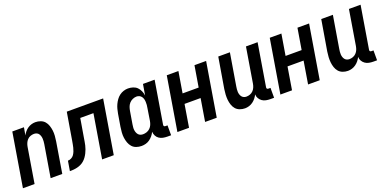

<svg xmlns="http://www.w3.org/2000/svg" viewBox="-12 -1136 3524 1752"><g transform="rotate(-20 1750.0 -260.0)"><path d="M3 0 89 -520H202L189 -445Q198 -463 211 -478.5Q224 -494 241 -505.5Q258 -517 277 -522.5Q296 -528 315 -528Q341 -528 365 -519Q389 -510 404.5 -492Q420 -474 428 -450Q436 -426 439 -401Q442 -376 440 -350Q438 -324 434 -298L385 0H272L324 -313Q326 -326 327 -339.5Q328 -353 327 -366Q326 -379 322 -391Q318 -403 311 -412.5Q304 -422 292 -427Q280 -432 267 -432Q249 -432 231.5 -425.5Q214 -419 201.5 -405.5Q189 -392 182 -375Q175 -358 172 -340L116 0Z M459 0 475 -96Q491 -96 507.5 -104Q524 -112 534 -126.5Q544 -141 550.5 -157.5Q557 -174 561 -190.5Q565 -207 568 -223.5Q571 -240 574 -257L618 -520H971L885 0H772L842 -424H714L684 -246Q681 -228 678 -209.5Q675 -191 671 -173.5Q667 -156 660.5 -138Q654 -120 645.5 -103Q637 -86 625.5 -70Q614 -54 599 -41Q584 -28 567 -20Q550 -12 531.5 -7.5Q513 -3 495 -1.5Q477 0 459 0Z M1439 8H1403Q1382 8 1361.5 4Q1341 0 1324 -11.5Q1307 -23 1297.5 -41.5Q1288 -60 1287 -81Q1278 -62 1264 -45Q1250 -28 1232.5 -15.5Q1215 -3 1194.5 2.5Q1174 8 1154 8Q1127 8 1103 -0.5Q1079 -9 1063 -27Q1047 -45 1038.5 -68.5Q1030 -92 1026.5 -117.5Q1023 -143 1025 -169.5Q1027 -196 1031 -222L1051 -342Q1055 -364 1060.5 -385.5Q1066 -407 1075.5 -427.5Q1085 -448 1098.5 -467Q1112 -486 1130.5 -500Q1149 -514 1171 -521Q1193 -528 1214 -528Q1239 -528 1262.5 -520.5Q1286 -513 1302 -497Q1318 -481 1327.5 -459Q1337 -437 1340 -414L1358 -520H1471L1403 -108Q1402 -104 1402.5 -100Q1403 -96 1405.5 -93Q1408 -90 1411.5 -89Q1415 -88 1419 -88H1439ZM1202 -88Q1220 -88 1238 -94Q1256 -100 1270 -113.5Q1284 -127 1291.5 -144.5Q1299 -162 1302 -180L1321 -300Q1324 -314 1325 -328.5Q1326 -343 1325.5 -357Q1325 -371 1321.5 -384.5Q1318 -398 1310 -409Q1302 -420 1289.5 -426Q1277 -432 1263 -432Q1244 -432 1224.5 -423.5Q1205 -415 1191.5 -399.5Q1178 -384 1171.5 -365Q1165 -346 1162 -327L1142 -207Q1140 -193 1138.5 -179.5Q1137 -166 1138.5 -153Q1140 -140 1144.5 -128Q1149 -116 1157 -106.5Q1165 -97 1177 -92.5Q1189 -88 1202 -88Z M1503 0 1589 -520H1702L1668 -315H1824L1858 -520H1971L1885 0H1772L1808 -219H1652L1616 0Z M2439 8H2403Q2382 8 2361.5 4Q2341 0 2324.5 -11.5Q2308 -23 2297.5 -41Q2287 -59 2287 -80Q2278 -62 2265 -45.5Q2252 -29 2234.5 -16.5Q2217 -4 2197 2Q2177 8 2158 8Q2132 8 2108 -1Q2084 -10 2068.5 -28Q2053 -46 2045 -70Q2037 -94 2034.5 -119Q2032 -144 2033.5 -170Q2035 -196 2039 -222L2089 -520H2202L2150 -207Q2148 -194 2146.5 -180.5Q2145 -167 2146 -154Q2147 -141 2151 -129Q2155 -117 2162.5 -107.5Q2170 -98 2181.5 -93Q2193 -88 2206 -88Q2224 -88 2241.5 -94.5Q2259 -101 2272 -114.5Q2285 -128 2292 -145Q2299 -162 2302 -180L2358 -520H2471L2403 -108Q2402 -104 2402.5 -100Q2403 -96 2405.5 -93Q2408 -90 2411.5 -89Q2415 -88 2419 -88H2439Z M2503 0 2589 -520H2702L2668 -315H2824L2858 -520H2971L2885 0H2772L2808 -219H2652L2616 0Z M3439 8H3403Q3382 8 3361.5 4Q3341 0 3324.5 -11.5Q3308 -23 3297.5 -41Q3287 -59 3287 -80Q3278 -62 3265 -45.5Q3252 -29 3234.5 -16.5Q3217 -4 3197 2Q3177 8 3158 8Q3132 8 3108 -1Q3084 -10 3068.5 -28Q3053 -46 3045 -70Q3037 -94 3034.5 -119Q3032 -144 3033.5 -170Q3035 -196 3039 -222L3089 -520H3202L3150 -207Q3148 -194 3146.5 -180.5Q3145 -167 3146 -154Q3147 -141 3151 -129Q3155 -117 3162.5 -107.5Q3170 -98 3181.5 -93Q3193 -88 3206 -88Q3224 -88 3241.5 -94.5Q3259 -101 3272 -114.5Q3285 -128 3292 -145Q3299 -162 3302 -180L3358 -520H3471L3403 -108Q3402 -104 3402.5 -100Q3403 -96 3405.5 -93Q3408 -90 3411.5 -89Q3415 -88 3419 -88H3439Z"/></g></svg>

Font: Iosevka
Style: Bold Italic
Weight: 700
Italic angle: -9°
Monospace: yes
Designer: Belleve Invis
Foundry: Belleve Invis
Version: Version 32.5.0; ttfautohint (v1.8.4)